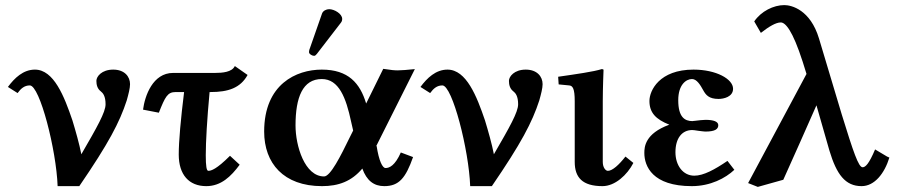

<svg xmlns="http://www.w3.org/2000/svg" viewBox="-20 -718 3519 753"><path d="M424 -445C379 -445 358 -418 358 -401C358 -385 362 -370 375 -360C384 -353 394 -341 394 -309C394 -278 361 -220 299 -113C291 -154 277 -203 264 -246C232 -340 191 -445 117 -445C71 -445 37 -412 11 -377L49 -353C62 -371 76 -383 97 -383C136 -383 201 -130 206 12H291C406 -156 449 -238 477 -324C484 -349 490 -372 490 -388C490 -418 468 -445 424 -445Z M659 -432C579 -432 548 -342 541 -288L603 -276C628 -339 637 -357 669 -357H702C689 -252 681 -164 681 -112C681 -33 721 12 789 12C847 12 886 -26 920 -72L882 -107C829 -54 808 -48 797 -48C790 -48 787 -67 787 -109C787 -162 792 -250 802 -357H806C875 -357 923 -373 951 -424L901 -459C890 -435 852 -432 823 -432Z M1242 -445C1142 -445 1016 -388 1016 -202C1016 -78 1092 12 1243 12C1308 12 1359 -7 1401 -57C1418 -10 1446 12 1487 12C1545 12 1571 -20 1600 -102L1552 -120C1529 -68 1507 -59 1492 -59C1480 -59 1466 -87 1457 -146L1455 -144L1607 -447C1578 -444 1554 -442 1540 -442C1528 -442 1515 -443 1483 -448L1416 -312C1392 -392 1346 -445 1242 -445ZM1365 -206 1352 -180C1316 -106 1276 -26 1251 -26C1175 -26 1139 -146 1139 -226C1139 -336 1167 -408 1242 -408C1309 -408 1337 -335 1357 -241ZM1271 -682C1260 -682 1247 -676 1243 -665L1193 -522C1192 -519 1192 -514 1192 -513C1192 -506 1204 -499 1212 -499C1216 -499 1220 -503 1223 -507L1317 -629C1321 -634 1322 -639 1322 -644C1322 -664 1291 -682 1271 -682Z M2042 -445C1997 -445 1976 -418 1976 -401C1976 -385 1980 -370 1993 -360C2002 -353 2012 -341 2012 -309C2012 -278 1979 -220 1917 -113C1909 -154 1895 -203 1882 -246C1850 -340 1809 -445 1735 -445C1689 -445 1655 -412 1629 -377L1667 -353C1680 -371 1694 -383 1715 -383C1754 -383 1819 -130 1824 12H1909C2024 -156 2067 -238 2095 -324C2102 -349 2108 -372 2108 -388C2108 -418 2086 -445 2042 -445Z M2234 -321V-83C2234 -22 2264 12 2343 12C2392 12 2440 -32 2464 -79L2433 -104C2408 -72 2382 -48 2364 -48C2355 -48 2344 -61 2344 -83V-321C2344 -371 2347 -444 2347 -444C2347 -446 2342 -447 2340 -447C2309 -437 2239 -427 2169 -417L2171 -387L2212 -383C2226 -382 2234 -371 2234 -321Z M2629 -121C2629 -175 2654 -208 2695 -208C2697 -208 2708 -207 2719 -205C2729 -204 2740 -202 2746 -202C2785 -202 2797 -212 2797 -227C2797 -241 2779 -248 2747 -248C2741 -248 2717 -246 2704 -244C2699 -244 2696 -243 2696 -243C2665 -243 2640 -259 2640 -325C2640 -386 2671 -408 2694 -408C2713 -408 2727 -384 2738 -364C2748 -346 2760 -330 2798 -330C2818 -330 2855 -338 2855 -370C2855 -408 2789 -445 2700 -445C2566 -445 2527 -363 2527 -322C2527 -276 2552 -250 2605 -229C2509 -194 2507 -141 2507 -118C2507 -66 2539 12 2693 12C2766 12 2825 -19 2860 -52L2833 -87C2783 -53 2739 -29 2703 -29C2658 -29 2629 -70 2629 -121Z M3459 -104 3412 -132C3388 -75 3374 -62 3363 -62C3347 -62 3327 -121 3281 -270L3192 -567C3158 -680 3084 -698 3056 -698C3014 -698 2965 -674 2938 -634L2964 -589C2996 -614 3023 -630 3042 -630C3060 -630 3088 -600 3128 -476C3133 -460 3138 -443 3143 -428L2914 0L2952 15L3052 -13C3096 -110 3139 -208 3182 -305L3233 -127C3261 -34 3295 12 3359 12C3410 12 3449 -38 3468 -100Z"/></svg>

Font: Libertinus Serif Semibold
Style: Regular
Weight: 600
Designer: Philipp H. Poll, Khaled Hosny
Foundry: Caleb Maclennan
Version: Version 7.050;RELEASE